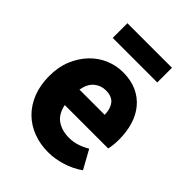

<svg xmlns="http://www.w3.org/2000/svg" viewBox="-225 -910 1045 1045"><g transform="rotate(45 298.0 -387.0)"><path d="M329 14Q268 14 215 -6Q162 -26 123 -64.5Q84 -103 62 -158.5Q40 -214 40 -285Q40 -354 63 -409Q86 -464 123.5 -503Q161 -542 209.5 -562.5Q258 -583 310 -583Q372 -583 417.5 -562Q463 -541 493.5 -504Q524 -467 539 -417Q554 -367 554 -308Q554 -285 551.5 -263.5Q549 -242 546 -232H212Q224 -173 262 -147.5Q300 -122 354 -122Q385 -122 414 -131Q443 -140 474 -158L533 -51Q488 -19 434 -2.5Q380 14 329 14ZM403 -348Q403 -391 382.5 -419Q362 -447 313 -447Q276 -447 247 -423Q218 -399 209 -348ZM138 -788H481V-675H138Z"/></g></svg>

Font: Kinto Sans Black
Style: Regular
Weight: 900
Designer: Authors: Ryoko NISHIZUKA  (kana & ideographs); Paul D. Hunt (Latin, Greek & Cyrillic); Wenlong ZHANG  (bopomofo); Sandol
Foundry: Adobe Systems Incorporated, ookami Inc.
Version: Version 0.001